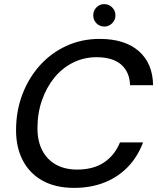

<svg xmlns="http://www.w3.org/2000/svg" viewBox="-20 -901 768 933"><path d="M340 12Q250 12 187 -23Q124 -58 91 -121Q58 -184 58 -268Q58 -362 89 -443Q120 -524 175 -584.5Q230 -645 304 -678.5Q378 -712 464 -712Q586 -712 654 -653Q722 -594 724 -487H612Q610 -551 569 -587Q528 -623 449 -623Q388 -623 335.5 -597Q283 -571 244.5 -524Q206 -477 184 -414Q162 -351 162 -278Q162 -215 185.5 -170Q209 -125 252 -101Q295 -77 355 -77Q434 -77 486 -112Q538 -147 563 -209H675Q649 -139 601 -89.5Q553 -40 487 -14Q421 12 340 12ZM487 -772Q464 -772 448.5 -788Q433 -804 433 -826Q433 -849 448.5 -865Q464 -881 486 -881Q509 -881 525 -865Q541 -849 541 -826Q541 -804 525 -788Q509 -772 487 -772Z"/></svg>

Font: DM Sans 24pt Medium
Style: Italic
Weight: 500
Italic angle: -10°
Designer: Colophon Foundry, Jonny Pinhorn
Foundry: Colophon Foundry
Version: Version 4.004;gftools[0.9.30]